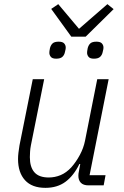

<svg xmlns="http://www.w3.org/2000/svg" viewBox="-20 -894 597 926"><path d="M138 -512H193L129 -193Q126 -178 125 -162Q124 -146 124 -136Q124 -88 146 -63Q168 -38 215 -38Q245 -38 272.5 -49.5Q300 -61 324 -87Q347 -113 365 -146.5Q383 -180 390 -215L449 -512H504L412 -49H489L480 0H407Q382 0 370 -12.5Q358 -25 358 -46Q358 -51 358.5 -56.5Q359 -62 361 -70L367 -103H363Q335 -46 295.5 -17Q256 12 199 12Q134 12 100.5 -25Q67 -62 67 -127Q67 -141 69 -158Q71 -175 74 -193ZM393 -717H324L227 -851L261 -874L361 -755L498 -874L528 -850ZM251 -611Q232 -611 225 -620Q218 -629 218 -639Q218 -643 218.5 -647.5Q219 -652 221 -662Q225 -677 234 -685Q243 -693 263 -693Q282 -693 289.5 -684.5Q297 -676 297 -665Q297 -662 296.5 -657.5Q296 -653 293 -642Q290 -628 280.5 -619.5Q271 -611 251 -611ZM433 -611Q414 -611 407 -620Q400 -629 400 -639Q400 -643 400.5 -647.5Q401 -652 403 -662Q407 -677 416 -685Q425 -693 445 -693Q464 -693 471.5 -684.5Q479 -676 479 -665Q479 -662 478.5 -657.5Q478 -653 475 -642Q472 -628 462.5 -619.5Q453 -611 433 -611Z"/></svg>

Font: IBM Plex Sans Light
Style: Italic
Weight: 300
Italic angle: -11.31°
Designer: Mike Abbink, Paul van der Laan, Pieter van Rosmalen
Foundry: Bold Monday
Version: Version 3.201